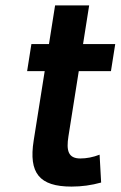

<svg xmlns="http://www.w3.org/2000/svg" viewBox="-20 -675 446 710"><path d="M233.1 -171 271.3 -412H390.3L406.1 -512H287.1L309.7 -655H183.7L161.1 -512H96.1L80.3 -412H145.3L104.5 -155C85.6 -35.2 125.2 15 244.6 15C282 15 318.4 10 354 0L348.3 -103C324.2 -93.7 300.4 -89 277.1 -89C232 -89 224.7 -118.3 233.1 -171Z"/></svg>

Font: Fog Sans
Style: It
Weight: 700
Foundry: Intel Corporation
Version: Version 1.00